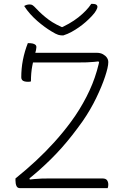

<svg xmlns="http://www.w3.org/2000/svg" viewBox="-20 -973 640 993"><path d="M537 0H83Q70 0 65 -11.5Q60 -23 60 -40V-50Q116 -95 166.5 -142Q217 -189 262.5 -239.5Q308 -290 347 -343Q370 -374 390 -406.5Q410 -439 427 -472Q444 -505 457.5 -538.5Q471 -572 481 -606.5Q491 -641 498 -676L504 -639L477 -668L513 -658Q487 -655 467 -653Q447 -651 428.5 -650.5Q410 -650 390 -650H140Q133 -650 128 -656Q123 -662 121 -670.5Q119 -679 119 -687.5Q119 -696 120 -700H479Q499 -700 512.5 -692.5Q526 -685 533 -674.5Q540 -664 540 -653V-650Q540 -627 523.5 -577Q507 -527 477.5 -466Q448 -405 408 -347Q381 -309 354 -274.5Q327 -240 299 -208.5Q271 -177 241.5 -148Q212 -119 180.5 -91Q149 -63 114 -36L128 -70L137 -32L111 -42Q137 -45 157.5 -47Q178 -49 196 -49.5Q214 -50 234 -50H510Q527 -50 533.5 -41Q540 -32 540 -19Q540 -15 539.5 -10Q539 -5 537 0ZM140 -552Q138 -551 133.5 -550.5Q129 -550 125 -550Q115 -550 107 -552Q99 -554 94.5 -559Q90 -564 90 -573Q90 -595 92 -617.5Q94 -640 98.5 -663Q103 -686 109.5 -708Q116 -730 124 -750Q139 -750 148.5 -748Q158 -746 163.5 -741Q169 -736 168 -727Q168 -718 161 -693.5Q154 -669 147 -632.5Q140 -596 140 -552ZM308 -790Q306 -790 304.5 -790Q303 -790 301.5 -790Q300 -790 299 -790Q292 -790 281 -793Q270 -796 244 -812Q229 -821 210.5 -834.5Q192 -848 173 -864.5Q154 -881 136.5 -900.5Q119 -920 105 -942Q112 -946 118.5 -948Q125 -950 134 -950Q143 -950 149.5 -945.5Q156 -941 169 -927Q197 -897 232 -871Q267 -845 326 -822L268 -833Q284 -833 300.5 -833Q317 -833 334 -833L276 -821Q342 -849 385.5 -883.5Q429 -918 452 -953H458Q468 -953 473.5 -951Q479 -949 481.5 -945.5Q484 -942 484 -937Q484 -932 477.5 -919.5Q471 -907 455 -890Q440 -874 423.5 -859.5Q407 -845 388.5 -832Q370 -819 350 -808Q330 -797 308 -790Z"/></svg>

Font: Recursive Casual Light
Style: Regular
Weight: 300
Version: Version 1.047